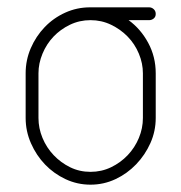

<svg xmlns="http://www.w3.org/2000/svg" viewBox="-20 -498 495 524"><path d="M331 -443Q364 -419 384.5 -381Q405 -343 405 -298V-176Q405 -140 390.5 -107.5Q376 -75 351.5 -49.5Q327 -24 295 -9Q263 6 227 6Q191 6 159 -9Q127 -24 103 -49Q79 -74 64.5 -107Q50 -140 50 -176V-298Q50 -334 64 -366.5Q78 -399 102 -424Q126 -449 158 -463.5Q190 -478 226 -478H387Q394 -478 399.5 -473Q405 -468 405 -460Q405 -452 399.5 -447.5Q394 -443 387 -443ZM370 -298Q370 -325 359 -351.5Q348 -378 328.5 -398Q309 -418 283 -430.5Q257 -443 227 -443Q197 -443 171 -430.5Q145 -418 126 -398Q107 -378 96 -351.5Q85 -325 85 -298V-176Q85 -148 96 -121.5Q107 -95 126.5 -74.5Q146 -54 171.5 -41.5Q197 -29 227 -29Q257 -29 283 -41.5Q309 -54 328.5 -74.5Q348 -95 359 -121.5Q370 -148 370 -176Z"/></svg>

Font: AkaAcidDosis
Style: ExtraLight
Weight: 250
Designer: Edgar Tolentino, Pablo Impallari, Igino Marini, Aka-Acid
Foundry: Edgar Tolentino, Pablo Impallari, Igino Marini, Aka-Acid
Version: Version 1.007